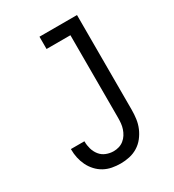

<svg xmlns="http://www.w3.org/2000/svg" viewBox="-180 -838 859 948"><g transform="rotate(-30 250.0 -363.5)"><path d="M228 8Q204 8 180 3.5Q156 -1 135 -12.5Q114 -24 97.5 -42Q81 -60 70.5 -81.5Q60 -103 55 -126.5Q50 -150 50 -174Q50 -175 50 -175.5Q50 -176 50 -177H127Q127 -176 127 -176Q127 -176 127 -175Q127 -154 133 -133Q139 -112 152.5 -95Q166 -78 186.5 -70Q207 -62 228 -62Q244 -62 259 -66.5Q274 -71 286.5 -81Q299 -91 307.5 -104.5Q316 -118 321 -133Q326 -148 327.5 -163.5Q329 -179 329 -195V-665H193V-735H407V-195Q407 -169 403.5 -143.5Q400 -118 390 -94.5Q380 -71 364 -50.5Q348 -30 326 -16.5Q304 -3 279 2.5Q254 8 228 8Z"/></g></svg>

Font: Iosevka Gothic
Style: Regular
Weight: 400
Monospace: yes
Designer: Belleve Invis
Foundry: Belleve Invis
Version: Version 15.5.1; ttfautohint (v1.8.4)